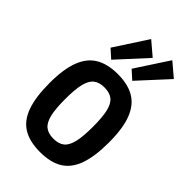

<svg xmlns="http://www.w3.org/2000/svg" viewBox="-272 -1019 1126 1126"><g transform="rotate(45 291.0 -456.0)"><path d="M291 8.8Q204.6 8.8 150.1 -24.4Q95.7 -57.6 70.1 -129.6Q44.4 -201.7 44.4 -316.9Q44.4 -432.6 71.3 -502.9Q98.1 -573.2 152.8 -605.5Q207.5 -637.7 291 -637.7Q375 -637.7 429.4 -605.5Q483.9 -573.2 510.7 -502.9Q537.6 -432.6 537.6 -316.9Q537.6 -201.7 512 -129.6Q486.3 -57.6 432.1 -24.4Q377.9 8.8 291 8.8ZM291 -102.1Q335 -102.1 359.9 -122.6Q384.8 -143.1 395.5 -189.9Q406.2 -236.8 406.2 -315.4Q406.2 -395 395.3 -441.2Q384.3 -487.3 359.1 -507.1Q334 -526.9 291 -526.9Q248.5 -526.9 223.1 -507.1Q197.8 -487.3 186.8 -441.2Q175.8 -395 175.8 -315.4Q175.8 -236.8 186.5 -189.9Q197.3 -143.1 222.4 -122.6Q247.6 -102.1 291 -102.1ZM378.4 -669.4 325.7 -716.8 459 -920.9 543.5 -849.1ZM203.6 -669.4 150.9 -716.8 283.7 -920.9 368.2 -849.1Z"/></g></svg>

Font: Anaheim
Style: Bold
Weight: 700
Version: Version 2.001